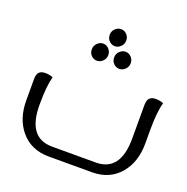

<svg xmlns="http://www.w3.org/2000/svg" viewBox="-136 -905 1008 1033"><g transform="rotate(20 367.5 -388.5)"><path d="M416 -693.8Q401.4 -679.2 382.8 -679.2Q363.8 -679.2 350.1 -693.4Q336.4 -707 336.4 -728Q336.4 -749 351.1 -763.2Q365.7 -777.3 384.8 -777.3Q403.3 -777.3 417 -763.2Q430.7 -749 430.7 -728.5Q430.7 -708 416 -693.8ZM688 -488.3Q711.4 -488.3 732.4 -480Q716.3 -425.3 716.3 -323.2V-243.7Q716.3 -138.7 661.1 -71.8Q602.1 -0.5 501 0H250.5Q149.4 -0.5 90.3 -71.8Q35.2 -138.7 35.2 -243.7V-363.3Q35.2 -392.6 46.9 -404.3Q58.6 -416 82 -416Q105 -416 126 -407.7Q110.4 -352.5 110.4 -251.5V-244.1Q110.4 -56.2 251 -56.2H500.5Q641.1 -56.2 641.1 -244.1V-435.1Q641.1 -464.4 652.8 -476.1Q664.6 -488.3 688 -488.3ZM352.1 -587.4Q337.4 -572.8 318.8 -572.8Q299.8 -572.8 286.1 -586.9Q272.5 -600.6 272.5 -621.6Q272.5 -642.6 287.1 -656.7Q301.8 -671.4 320.3 -671.4Q339.4 -671.4 353 -656.7Q366.7 -642.6 366.7 -622.1Q366.7 -601.6 352.1 -587.4ZM480.5 -587.4Q465.8 -572.8 446.8 -572.8Q428.2 -572.8 414.1 -586.9Q400.4 -600.6 400.4 -621.6Q400.4 -642.6 415 -656.7Q429.7 -671.4 448.7 -671.4Q467.3 -671.4 481.4 -656.7Q495.1 -642.6 495.1 -622.1Q495.1 -601.6 480.5 -587.4Z"/></g></svg>

Font: Sukar
Style: Regular
Weight: 400
Designer: Dario Muhafara - Ghiath Alsory
Foundry: Dario Muhafara - Ghiath Alsory
Version: Version 1.00 March 17, 2016, initial release